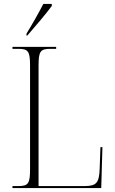

<svg xmlns="http://www.w3.org/2000/svg" viewBox="-20 -951 583 971"><path d="M114 -781V-771H118C157 -816 217 -886 242 -921V-931H199C176 -886 143 -828 114 -781ZM43 0H492L498 -207H488L484 -96C481 -29 470 -10 408 -10H175V-619C175 -691 184 -704 234 -704H264V-714H43V-704H73C123 -704 132 -691 132 -619V-95C132 -23 123 -10 73 -10H43Z"/></svg>

Font: Noto Serif Display SemiCondensed ExtraLight
Style: Regular
Weight: 200
Width: 4
Designer: Monotype Design Team
Foundry: Monotype Imaging Inc.
Version: Version 2.009